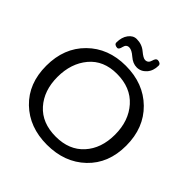

<svg xmlns="http://www.w3.org/2000/svg" viewBox="-266 -1261 1480 1480"><g transform="rotate(45 473.5 -521.0)"><path d="M37.6 0ZM471.7 12.2Q280.8 12.2 159.2 -104.7Q37.6 -221.7 37.6 -415Q37.6 -608.9 159.2 -729Q280.8 -849.1 471.7 -849.1Q665 -849.1 787.4 -729Q909.7 -608.9 909.7 -415Q909.7 -221.7 786.9 -104.7Q664.1 12.2 471.7 12.2ZM467.3 -756.8Q321.8 -756.8 240.7 -659.9Q159.7 -563 159.7 -415Q159.7 -267.1 242.9 -173.6Q326.2 -80.1 475.6 -80.1Q621.6 -80.1 705.1 -172.4Q788.6 -264.6 788.6 -414.1Q788.6 -564.9 702.9 -660.9Q617.2 -756.8 467.3 -756.8ZM293 -924.8Q293 -981.4 320.1 -1017.8Q347.2 -1054.2 385.7 -1054.2Q442.4 -1054.2 483.6 -1019.5Q524.9 -984.9 545.4 -984.9Q577.6 -984.9 586.9 -1019.5Q596.2 -1054.2 614.3 -1054.2Q628.4 -1054.2 639.2 -1047.6Q649.9 -1041 649.9 -1027.8Q649.9 -971.2 617.7 -935.1Q585.4 -898.9 539.6 -898.9Q497.1 -898.9 457.5 -933.3Q418 -967.8 390.1 -967.8Q359.4 -967.8 351.6 -933.3Q343.8 -898.9 328.6 -898.9Q314.5 -898.9 303.7 -905.3Q293 -911.6 293 -924.8Z"/></g></svg>

Font: Cutive
Style: Regular
Weight: 400
Designer: Vernon Adams
Version: Version 1.002